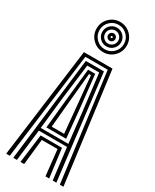

<svg xmlns="http://www.w3.org/2000/svg" viewBox="-268 -1146 978 1211"><g transform="rotate(30 221.5 -540.0)"><path d="M13 0 117.5 -800H325.5L430 0H403.8L303 -779H140L39.2 0ZM64.8 0 155.5 -757.8H287.5L378.5 0H351.8L324.2 -229H118.8L91.2 0ZM120.5 -249.8H321.8L296.5 -477L265 -736.8H178L145.5 -477ZM149.8 -270.5 170.5 -477 195.5 -717.2H247.5L273.5 -477L293.5 -270.5ZM176.5 -291.2H266.8L249.5 -477L228.5 -696.2H214.5L193.5 -477ZM117 0 143.5 -208.2H299.5L326 0H299.2L278.8 -187.5H164.2L143.8 0ZM221.5 -860.2Q176 -860.2 144 -892.2Q112 -924.2 112 -969.8Q112 -1015.5 144 -1047.5Q176 -1079.5 221.5 -1079.5Q267.2 -1079.5 299.2 -1047.5Q331.2 -1015.5 331.2 -969.8Q331.2 -924.2 299.2 -892.2Q267.2 -860.2 221.5 -860.2ZM221.5 -881Q258.5 -881 284.5 -907Q310.5 -933 310.5 -969.8Q310.5 -1006.8 284.5 -1032.8Q258.5 -1058.8 221.5 -1058.8Q184.8 -1058.8 158.8 -1032.8Q132.8 -1006.8 132.8 -969.8Q132.8 -933 158.8 -907Q184.8 -881 221.5 -881ZM221.5 -901.8Q193.2 -901.8 173.4 -921.6Q153.5 -941.5 153.5 -969.8Q153.5 -998.2 173.4 -1018.1Q193.2 -1038 221.5 -1038Q250 -1038 269.9 -1018.1Q289.8 -998.2 289.8 -969.8Q289.8 -941.5 269.9 -921.6Q250 -901.8 221.5 -901.8ZM221.5 -922.5Q241.2 -922.5 255.1 -936.4Q269 -950.2 269 -969.8Q269 -989.5 255.1 -1003.4Q241.2 -1017.2 221.5 -1017.2Q202 -1017.2 188.1 -1003.4Q174.2 -989.5 174.2 -969.8Q174.2 -950.2 188.1 -936.4Q202 -922.5 221.5 -922.5ZM221.5 -943.2Q210.5 -943.2 202.8 -951Q195 -958.8 195 -969.8Q195 -981 202.8 -988.8Q210.5 -996.5 221.5 -996.5Q232.8 -996.5 240.4 -988.8Q248 -981 248 -969.8Q248 -958.8 240.4 -951Q232.8 -943.2 221.5 -943.2ZM221.5 -963.2Q228.2 -963.2 228.2 -969.8Q228.2 -976.5 221.5 -976.5Q215 -976.5 215 -969.8Q215 -963.2 221.5 -963.2Z"/></g></svg>

Font: Big Shoulders Inline Display ExtraBold
Style: Regular
Weight: 800
Designer: Patric King
Foundry: XO Type Co
Version: Version 1.000